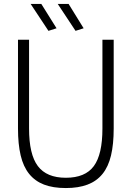

<svg xmlns="http://www.w3.org/2000/svg" viewBox="-20 -941 666 971"><path d="M313 10Q248 10 202.5 -7.5Q157 -25 127.5 -61.5Q98 -98 84.5 -155Q71 -212 71 -291V-740H127V-291Q127 -160 171.5 -101Q216 -42 313 -42Q411 -42 454.5 -101Q498 -160 498 -291V-740H555V-291Q555 -212 541.5 -155Q528 -98 498.5 -61.5Q469 -25 423 -7.5Q377 10 313 10ZM225 -785 135 -921H189L266 -798ZM362 -785 272 -921H327L403 -798Z"/></svg>

Font: Encode Sans Compressed
Style: Light
Weight: 300
Designer: Pablo Impallari, Andres Torresi
Foundry: Pablo Impallari, Andres Torresi
Version: Version 1.000; ttfautohint (v1.00) -l 8 -r 50 -G 200 -x 14 -